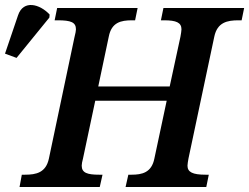

<svg xmlns="http://www.w3.org/2000/svg" viewBox="-100 -746 994 766"><path d="M-34 -515 97 -676 98 -688C59 -730 -7 -748 -28 -685L-80 -532ZM-22 0H298L309 -49H296C249 -49 226 -56 226 -85C226 -91 228 -103 231 -113L280 -344H565L516 -114C505 -57 466 -49 425 -49H412L401 0H723L733 -49H720C669 -49 648 -59 648 -85C648 -91 650 -103 652 -114L755 -600C767 -657 807 -665 851 -665H864L874 -714H552L542 -665H555C603 -665 624 -656 624 -629C624 -624 622 -611 620 -600L577 -401H292L334 -600C345 -657 383 -665 426 -665H439L449 -714H128L118 -665H131C183 -665 203 -657 203 -629C203 -625 201 -611 197 -597L95 -113C83 -57 44 -49 0 -49H-13Z"/></svg>

Font: Noto Serif SemiBold
Style: Italic
Weight: 600
Italic angle: -12°
Designer: Monotype Design Team
Foundry: Monotype Imaging Inc.
Version: Version 2.014